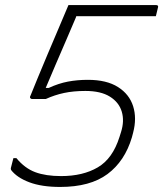

<svg xmlns="http://www.w3.org/2000/svg" viewBox="-20 -720 646 760"><path d="M251 -700H597Q609 -700 605 -689Q603 -680 601 -672.5Q599 -665 597 -656H282L280 -650Q264 -612 243 -563.5Q222 -515 200.5 -465Q179 -415 161 -372H173Q212 -390 249 -397Q286 -404 328 -404Q402 -404 447 -375.5Q492 -347 507 -299.5Q522 -252 507 -195L502 -176Q474 -82 405.5 -31Q337 20 218 20Q145 20 96 1.5Q47 -17 24 -47Q22 -51 23 -55Q26 -67 28 -74.5Q30 -82 33 -94H45Q78 -54 119.5 -38.5Q161 -23 222 -23Q308 -23 367 -57.5Q426 -92 453 -178L459 -197Q473 -241 462 -278Q451 -315 415 -337.5Q379 -360 318 -360Q271 -360 233.5 -352Q196 -344 161 -328H107Q103 -328 100 -331.5Q97 -335 101 -342Q111 -367 128.5 -409.5Q146 -452 167.5 -503Q189 -554 211 -605.5Q233 -657 251 -700Z"/></svg>

Font: Recursive Sn Lnr St Lt
Style: Italic
Weight: 300
Italic angle: -15°
Version: Version 1.079;hotconv 1.0.112;makeotfexe 2.5.65598; ttfautoh